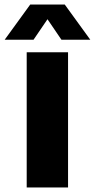

<svg xmlns="http://www.w3.org/2000/svg" viewBox="-62 -825 417 845"><path d="M55.5 0V-595H237.5V0ZM-41.5 -650 71 -805H223L335.5 -650H208.5L135 -758H159L85.5 -650Z"/></svg>

Font: Encode Sans SC SemiCondensed ExtraBold
Style: Regular
Weight: 800
Width: 4
Designer: Multiple Designers
Foundry: Impallari Type
Version: Version 3.002